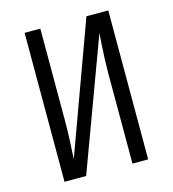

<svg xmlns="http://www.w3.org/2000/svg" viewBox="-109 -820 817 909"><g transform="rotate(-15 300.0 -365.0)"><path d="M95 0V-730H172V-280Q172 -230 169.5 -176Q167 -122 165 -92L398 -730H505V0H428V-450Q428 -479 429.5 -514Q431 -549 433 -582Q435 -615 437 -638L201 0Z"/></g></svg>

Font: Pitagon Sans Mono Light
Style: Regular
Weight: 300
Monospace: yes
Designer: Travis Tran
Foundry: Pitagon
Version: Version 1.001; ttfautohint (v1.8.4.7-5d5b);gftools[0.9.26]